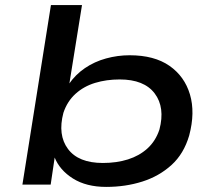

<svg xmlns="http://www.w3.org/2000/svg" viewBox="-20 -725 839 754"><path d="M397 9Q319 9 266.5 -24Q214 -57 194 -108H195L179 0H68L180 -705H302L252 -394H250Q276 -432 313.5 -457.5Q351 -483 396.5 -495.5Q442 -508 489 -508Q586 -508 645.5 -466.5Q705 -425 726 -354Q747 -283 723 -193Q702 -121 653.5 -77Q605 -33 539 -12Q473 9 397 9ZM384 -85Q438 -85 482.5 -99Q527 -113 559 -142Q591 -171 606 -216Q629 -303 587.5 -358Q546 -413 450 -413Q398 -413 353.5 -399.5Q309 -386 276.5 -356.5Q244 -327 229 -282Q206 -195 247 -140Q288 -85 384 -85Z"/></svg>

Font: Nunito Sans 7pt Expanded SemiBold
Style: Italic
Weight: 600
Width: 7
Italic angle: -9°
Designer: Vernon Adams
Foundry: Vernon Adams
Version: Version 3.101;gftools[0.9.27]